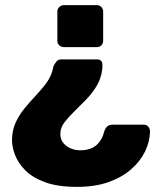

<svg xmlns="http://www.w3.org/2000/svg" viewBox="-20 -539 632 750"><path d="M360 -307Q369 -307 374.5 -301.5Q380 -296 380 -288Q380 -282 380 -276Q380 -270 379 -265Q374 -230 356.5 -201.5Q339 -173 315.5 -149Q292 -125 270 -103.5Q248 -82 232.5 -62Q217 -42 216 -21Q214 0 224.5 15.5Q235 31 253.5 39.5Q272 48 293 48Q333 48 356 28.5Q379 9 388 -28Q392 -39 399.5 -45.5Q407 -52 420 -52H542Q552 -52 559 -44.5Q566 -37 566 -25Q565 15 546.5 53Q528 91 492 122.5Q456 154 403.5 172.5Q351 191 281 191Q206 191 156.5 173Q107 155 78.5 126Q50 97 38 64.5Q26 32 27 4Q28 -32 41.5 -61Q55 -90 74.5 -114Q94 -138 115.5 -161Q137 -184 155 -206.5Q173 -229 182 -254Q184 -261 186 -267.5Q188 -274 189 -281Q196 -294 202 -300.5Q208 -307 220 -307ZM358 -519Q369 -519 376 -511.5Q383 -504 383 -494V-380Q383 -369 376 -362Q369 -355 358 -355H230Q219 -355 211.5 -362Q204 -369 204 -380V-494Q204 -504 211.5 -511.5Q219 -519 230 -519Z"/></svg>

Font: Rubik
Style: Bold
Weight: 700
Designer: Hubert and Fischer
Foundry: Hubert and Fischer
Version: Version 2.300;gftools[0.9.30]